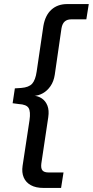

<svg xmlns="http://www.w3.org/2000/svg" viewBox="-20 -739 456 943"><path d="M193 184Q156 184 131.5 170.5Q107 157 96.5 132.5Q86 108 91 75L125 -149Q131 -191 120.5 -208.5Q110 -226 72 -228L42 -232L53 -305L84 -307Q122 -310 138 -328Q154 -346 160 -387L193 -611Q202 -664 232.5 -691.5Q263 -719 310 -719H416L404 -644H330Q310 -644 298 -633.5Q286 -623 282 -600L249 -372Q244 -339 228 -316Q212 -293 190.5 -281Q169 -269 145 -268L144 -269Q167 -268 185.5 -255.5Q204 -243 213 -220Q222 -197 217 -163L183 64Q180 88 188.5 98Q197 108 218 108H292L280 184Z"/></svg>

Font: Nunitoga
Style: Medium Italic
Weight: 500
Italic angle: -9°
Designer: Vernon Adams
Foundry: Vernon Adams
Version: Version 1.0